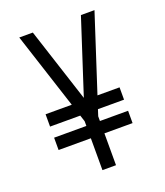

<svg xmlns="http://www.w3.org/2000/svg" viewBox="-130 -789 754 878"><g transform="rotate(-20 246.5 -350.0)"><path d="M60 -269V-329H420V-269ZM60 -155V-215H420V-155ZM217 -238 367 -700H433L283 -238ZM217 0V-238H283V0ZM217 -238 67 -700H133L283 -238Z"/></g></svg>

Font: Akshar Light Light
Style: Regular
Weight: 300
Version: Version 1.100